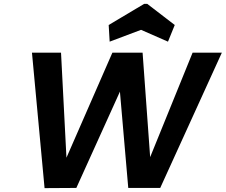

<svg xmlns="http://www.w3.org/2000/svg" viewBox="-20 -970 1165 991"><path d="M546 -755 541 -841 724 -950H740L882 -841L847 -755L708 -816ZM1125 -698 807 0H642L599 -497L374 0L210 1L145 -698H295L323 -156L560 -698H716L755 -159L974 -698Z"/></svg>

Font: Fz Poppins SemBd
Style: Italic
Weight: 600
Italic angle: -10°
Designer: Ninad Kale (Devanagari), Jonny Pinhorn (Latin)
Foundry: Indian Type Foundry
Version: Vit hóa bi Vntype.Com & FontZin.Com